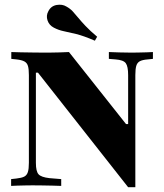

<svg xmlns="http://www.w3.org/2000/svg" viewBox="-20 -793 700 819"><path d="M526.6 5.6 141.9 -483.1H133.1V-201.6H103.2V-472.6Q103.2 -498.4 99.2 -511.7Q95.2 -525 83.9 -531Q72.6 -537.1 50.8 -539.5L28.2 -541.9V-571Q45.2 -570.2 69.4 -569.8Q93.5 -569.4 121 -569Q148.4 -568.5 172.6 -568.5H185.5Q210.5 -568.5 233.1 -569.4Q255.6 -570.2 274.2 -571L517.7 -263.7H526.6V-472.6Q526.6 -509.7 516.5 -523.4Q506.5 -537.1 473.4 -539.5L444.4 -541.9V-571Q461.3 -570.2 488.7 -569.4Q516.1 -568.5 541.9 -568.5Q556.5 -568.5 573.4 -569Q590.3 -569.4 606 -569.8Q621.8 -570.2 632.3 -571V-541.9L609.7 -539.5Q587.9 -537.9 576.6 -531.9Q565.3 -525.8 561.3 -512.1Q557.3 -498.4 557.3 -472.6V5.6ZM133.1 -98.4Q133.1 -62.1 144.4 -49.6Q155.6 -37.1 191.1 -33.1L241.1 -29V0Q224.2 -0.8 203.2 -1.2Q182.3 -1.6 160.5 -2Q138.7 -2.4 118.5 -2.4Q104 -2.4 86.7 -2Q69.4 -1.6 54 -1.2Q38.7 -0.8 27.4 0V-29L50 -31.5Q71.8 -33.9 83.1 -39.5Q94.4 -45.2 98.8 -58.9Q103.2 -72.6 103.2 -98.4V-201.6H133.1ZM384.7 -619.4Q336.3 -640.3 304.4 -648Q272.6 -655.6 251.2 -660.1Q229.8 -664.5 209.7 -675Q189.5 -685.5 182.7 -706Q175.8 -726.6 186.3 -745.2Q197.6 -767.7 221.8 -771.8Q246 -775.8 262.9 -765.3Q279 -756.5 289.9 -744.8Q300.8 -733.1 313.3 -717.7Q325.8 -702.4 344.8 -682.3Q363.7 -662.1 394.4 -636.3Z"/></svg>

Font: Playfair 5pt SemiExpanded Light Black
Style: Regular
Weight: 900
Version: Version 2.203